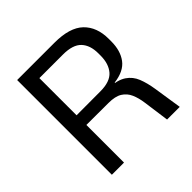

<svg xmlns="http://www.w3.org/2000/svg" viewBox="-170 -777 916 916"><g transform="rotate(-45 288.0 -319.5)"><path d="M448 0 430 -131Q425 -168 413 -195.2Q401 -222.5 376.2 -238Q351.5 -253.5 306 -253.5L132.5 -254V-319.5L318 -320Q383.5 -320 411.5 -352.2Q439.5 -384.5 439.5 -440V-455Q439.5 -510 411 -540.2Q382.5 -570.5 316 -570.5H130V-639H327Q430 -639 476.8 -593.8Q523.5 -548.5 523.5 -469V-452Q523.5 -389.5 494 -349.8Q464.5 -310 396 -301.5V-291.5L360.5 -304Q416 -300 446.2 -279.8Q476.5 -259.5 490.5 -224.5Q504.5 -189.5 512 -140.5L533.5 0ZM75.5 0V-639H157V-297.5L157.5 -266V0Z"/></g></svg>

Font: Anek Tamil
Style: Regular
Weight: 400
Designer: Aadarsh Rajan (Tamil), Yesha Goshar (Latin)
Foundry: Ek Type
Version: Version 1.003